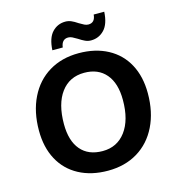

<svg xmlns="http://www.w3.org/2000/svg" viewBox="-132 -1038 1059 1160"><g transform="rotate(-15 397.5 -458.5)"><path d="M59 -332Q59 -449 102.5 -537.5Q146 -626 225.5 -674Q305 -722 411 -722Q515 -722 592.5 -680.5Q670 -639 711.5 -562Q753 -485 753 -380Q753 -263 709.5 -174.5Q666 -86 586.5 -38Q507 10 401 10Q297 10 219.5 -31.5Q142 -73 100.5 -150Q59 -227 59 -332ZM597 -380Q597 -485 548.5 -542Q500 -599 413 -599Q320 -599 267.5 -528Q215 -457 215 -331Q215 -226 263 -169.5Q311 -113 400 -113Q491 -113 544 -184Q597 -255 597 -380ZM383 -927Q402 -927 419.5 -919.5Q437 -912 459 -897Q477 -886 489.5 -880Q502 -874 514 -874Q556 -874 560 -924H626Q622 -848 588 -812.5Q554 -777 505 -777Q486 -777 468.5 -785Q451 -793 430 -807Q412 -818 399.5 -824Q387 -830 375 -830Q334 -830 328 -780H263Q267 -856 300.5 -891.5Q334 -927 383 -927Z"/></g></svg>

Font: Muli ExtraBold
Style: Italic
Weight: 800
Italic angle: -4.541°
Designer: Vernon Adams
Foundry: Vernon Adams
Version: Version 2.000